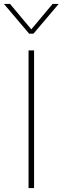

<svg xmlns="http://www.w3.org/2000/svg" viewBox="-65 -955 318 975"><path d="M-45 -935H-14L94 -806L202 -935H233L105 -784H83ZM80 0V-699H108V0Z"/></svg>

Font: Prompt Thin
Style: Regular
Weight: 100
Designer: Katatrad Team
Foundry: CadsonDemak
Version: Version 1.030